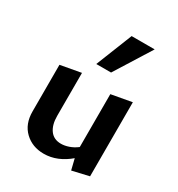

<svg xmlns="http://www.w3.org/2000/svg" viewBox="-172 -823 876 945"><g transform="rotate(30 265.5 -350.0)"><path d="M214 7Q149 7 106 -34Q63 -75 63 -146V-411L179 -432V-188Q179 -137 200.5 -107.5Q222 -78 263 -78Q284 -78 307 -86Q330 -94 350 -109Q370 -124 382 -146L419 -121Q392 -80 359 -51.5Q326 -23 289.5 -8Q253 7 214 7ZM373 11 352 -75V-411L468 -432V-11ZM218 -505 300 -711H431L302 -505Z"/></g></svg>

Font: Ysabeau
Style: Bold
Weight: 700
Designer: Christian Thalmann (Catharsis Fonts)
Version: Version 2.000;gftools[0.9.27.dev2+g8671c4b]